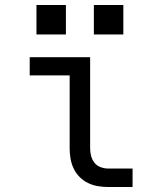

<svg xmlns="http://www.w3.org/2000/svg" viewBox="-20 -749 640 769"><path d="M413 0Q393 0 372 -3.5Q351 -7 332.5 -16Q314 -25 299 -40Q284 -55 275 -74Q266 -93 262.5 -113.5Q259 -134 259 -155V-447H99V-520H341V-155Q341 -139 345 -124Q349 -109 358.5 -97Q368 -85 383 -79.5Q398 -74 413 -74H511V0ZM356 -611V-729H474V-611ZM126 -611V-729H244V-611Z"/></svg>

Font: Nova Nerd Font
Style: Regular
Weight: 400
Designer: Belleve Invis
Foundry: Belleve Invis
Version: Version 24.1.4; ttfautohint (v1.8.4);Nerd Fonts 3.1.1